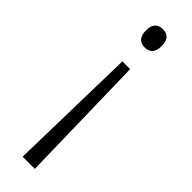

<svg xmlns="http://www.w3.org/2000/svg" viewBox="-250 -543 735 735"><g transform="rotate(45 117.0 -175.5)"><path d="M160 -489Q160 -439 118 -439Q75 -439 75 -489Q75 -538 118 -538Q160 -538 160 -489ZM95 -341H137L149 187H83Z"/></g></svg>

Font: Noto Sans Khmer UI SemiCondensed Light
Style: Regular
Weight: 300
Width: 4
Designer: Danh Hong and the Monotype Design Team
Foundry: Monotype Imaging Inc.
Version: Version 2.002; ttfautohint (v1.8.4.7-5d5b)